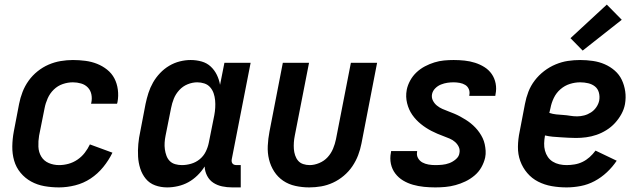

<svg xmlns="http://www.w3.org/2000/svg" viewBox="-20 -803 2790 835"><path d="M237 12Q204 12 173 6.5Q142 1 115.5 -13.5Q89 -28 69.5 -51.5Q50 -75 41.5 -104.5Q33 -134 33.5 -166.5Q34 -199 40 -231L63 -351Q68 -377 78 -403Q88 -429 104.5 -452Q121 -475 143.5 -493Q166 -511 191.5 -522Q217 -533 244 -537.5Q271 -542 297 -542Q324 -542 351 -538.5Q378 -535 402 -525.5Q426 -516 446 -500Q466 -484 477.5 -462Q489 -440 492.5 -413Q496 -386 491 -359L489 -352H376L377 -356Q381 -374 377.5 -392Q374 -410 362 -422.5Q350 -435 332.5 -440Q315 -445 297 -445Q275 -445 253 -437.5Q231 -430 214 -413.5Q197 -397 187.5 -375.5Q178 -354 174 -333L150 -213Q146 -189 147 -165Q148 -141 159.5 -122Q171 -103 192 -94Q213 -85 237 -85Q257 -85 277.5 -90.5Q298 -96 316.5 -108.5Q335 -121 348.5 -138.5Q362 -156 371 -175L469 -139Q453 -106 429 -76.5Q405 -47 374 -26.5Q343 -6 307 3Q271 12 237 12Z M707 12Q679 12 654.5 3Q630 -6 614 -25.5Q598 -45 590 -70Q582 -95 580.5 -122Q579 -149 581.5 -176.5Q584 -204 590 -231L613 -351Q618 -375 625.5 -398.5Q633 -422 645.5 -444Q658 -466 676 -485Q694 -504 716 -517Q738 -530 762 -536Q786 -542 809 -542Q834 -542 857 -535.5Q880 -529 896.5 -513.5Q913 -498 923 -477.5Q933 -457 937 -434L956 -530H1070L988 -111Q987 -106 987.5 -101Q988 -96 991 -92Q994 -88 999 -86.5Q1004 -85 1009 -85H1027V12H990Q967 12 946 7.5Q925 3 908 -8Q891 -19 881 -38Q871 -57 870 -79Q857 -58 838.5 -40Q820 -22 799 -10.5Q778 1 754 6.5Q730 12 707 12ZM771 -85Q791 -85 811.5 -91Q832 -97 848.5 -110.5Q865 -124 874.5 -143Q884 -162 888 -182L912 -302Q915 -318 916 -334.5Q917 -351 915.5 -367Q914 -383 909 -397.5Q904 -412 894 -423.5Q884 -435 869 -440Q854 -445 838 -445Q817 -445 796 -436.5Q775 -428 759.5 -411Q744 -394 736 -374Q728 -354 724 -333L700 -213Q697 -198 696 -183Q695 -168 697 -153.5Q699 -139 704 -125.5Q709 -112 718.5 -102.5Q728 -93 742 -89Q756 -85 771 -85Z M1325 12Q1294 12 1264.5 5.5Q1235 -1 1211.5 -17Q1188 -33 1172.5 -57Q1157 -81 1150 -109.5Q1143 -138 1144.5 -169Q1146 -200 1152 -231L1210 -530H1324L1262 -213Q1259 -198 1258 -183.5Q1257 -169 1258 -155Q1259 -141 1263.5 -127.5Q1268 -114 1276.5 -104Q1285 -94 1298.5 -89.5Q1312 -85 1327 -85Q1347 -85 1368.5 -94Q1390 -103 1405 -119.5Q1420 -136 1428.5 -156.5Q1437 -177 1441 -197L1506 -530H1620L1552 -179Q1547 -153 1537.5 -128Q1528 -103 1512.5 -80Q1497 -57 1475 -38.5Q1453 -20 1428 -8.5Q1403 3 1377 7.5Q1351 12 1325 12Z M1873 12Q1848 12 1823.5 9.5Q1799 7 1776 0.5Q1753 -6 1733 -18Q1713 -30 1699 -48.5Q1685 -67 1680 -90.5Q1675 -114 1680 -139L1681 -146H1794V-143Q1791 -128 1798 -115.5Q1805 -103 1817 -96.5Q1829 -90 1843.5 -87.5Q1858 -85 1873 -85Q1888 -85 1903.5 -86.5Q1919 -88 1934 -93.5Q1949 -99 1962.5 -110.5Q1976 -122 1978 -137Q1981 -152 1975 -164.5Q1969 -177 1958.5 -186Q1948 -195 1935 -200.5Q1922 -206 1908.5 -211Q1895 -216 1882 -221.5Q1869 -227 1856.5 -233.5Q1844 -240 1832.5 -247.5Q1821 -255 1810.5 -263.5Q1800 -272 1790.5 -282Q1781 -292 1773 -303.5Q1765 -315 1759.5 -327.5Q1754 -340 1750.5 -354Q1747 -368 1746.5 -382.5Q1746 -397 1749 -413Q1753 -433 1764 -453Q1775 -473 1791.5 -488.5Q1808 -504 1828 -514.5Q1848 -525 1869 -531.5Q1890 -538 1911 -540Q1932 -542 1953 -542Q1977 -542 2000.5 -539.5Q2024 -537 2046 -530Q2068 -523 2087 -511Q2106 -499 2118.5 -481Q2131 -463 2135.5 -440Q2140 -417 2135 -393L2134 -386H2021V-389Q2024 -403 2019 -415Q2014 -427 2003.5 -433.5Q1993 -440 1979.5 -442.5Q1966 -445 1953 -445Q1939 -445 1925.5 -443Q1912 -441 1898 -435.5Q1884 -430 1873 -419Q1862 -408 1859 -394Q1856 -379 1862.5 -366Q1869 -353 1880 -344Q1891 -335 1903.5 -329.5Q1916 -324 1929.5 -319Q1943 -314 1956 -308.5Q1969 -303 1981 -296.5Q1993 -290 2005 -282.5Q2017 -275 2027.5 -266.5Q2038 -258 2047.5 -248Q2057 -238 2065 -226.5Q2073 -215 2079 -202.5Q2085 -190 2088 -176Q2091 -162 2092 -147.5Q2093 -133 2090 -118Q2085 -96 2073.5 -75.5Q2062 -55 2043.5 -39.5Q2025 -24 2004 -14Q1983 -4 1961 2Q1939 8 1917 10Q1895 12 1873 12Z M2444 12Q2411 12 2379.5 6.5Q2348 1 2320.5 -13Q2293 -27 2273 -50.5Q2253 -74 2242.5 -103Q2232 -132 2232.5 -165Q2233 -198 2240 -231L2263 -351Q2268 -378 2278 -404Q2288 -430 2305.5 -453Q2323 -476 2346.5 -494Q2370 -512 2396.5 -523Q2423 -534 2449.5 -538Q2476 -542 2503 -542Q2531 -542 2558.5 -538Q2586 -534 2610 -523.5Q2634 -513 2653.5 -496Q2673 -479 2684 -456Q2695 -433 2699 -406Q2703 -379 2698 -350Q2694 -328 2682.5 -307Q2671 -286 2654.5 -268Q2638 -250 2617 -237Q2596 -224 2574 -216.5Q2552 -209 2529.5 -206Q2507 -203 2485 -203Q2468 -203 2451.5 -204Q2435 -205 2417.5 -206Q2400 -207 2383.5 -208.5Q2367 -210 2350 -214V-213Q2347 -196 2346.5 -179.5Q2346 -163 2350 -148Q2354 -133 2362.5 -120.5Q2371 -108 2384 -100Q2397 -92 2412.5 -88.5Q2428 -85 2444 -85Q2461 -85 2479 -88Q2497 -91 2513.5 -99Q2530 -107 2544 -119.5Q2558 -132 2570 -148L2662 -104Q2644 -77 2619.5 -54Q2595 -31 2566 -15.5Q2537 0 2505.5 6Q2474 12 2444 12ZM2490 -297Q2505 -297 2520.5 -301Q2536 -305 2550 -314Q2564 -323 2573.5 -337Q2583 -351 2586 -366Q2589 -384 2584.5 -400.5Q2580 -417 2567.5 -427Q2555 -437 2538 -441Q2521 -445 2503 -445Q2481 -445 2458.5 -438Q2436 -431 2417.5 -415Q2399 -399 2388.5 -377Q2378 -355 2374 -333L2369 -312Q2384 -307 2399 -305.5Q2414 -304 2429.5 -303Q2445 -302 2459.5 -299.5Q2474 -297 2490 -297Z M2514 -583 2461 -637 2619 -783 2684 -717Z"/></svg>

Font: Lode Term
Style: Bold Italic
Weight: 700
Italic angle: -11°
Monospace: yes
Designer: Belleve Invis
Foundry: Belleve Invis
Version: Version 29.2.0